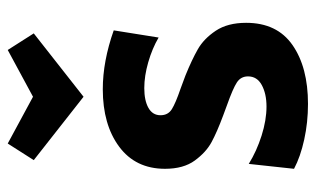

<svg xmlns="http://www.w3.org/2000/svg" viewBox="-184 -638 836 509"><g transform="rotate(-90 234.5 -383.0)"><path d="M42 -22 55 -142Q89 -121 130 -108Q171 -95 207 -95Q241 -95 264 -107.5Q287 -120 287 -144Q287 -163 271 -173.5Q255 -184 210 -200L183 -210Q140 -226 113 -240.5Q86 -255 64 -285Q42 -315 42 -364Q42 -442 100.5 -485.5Q159 -529 253 -529Q327 -529 409 -500L390 -381Q361 -398 324.5 -408.5Q288 -419 256 -419Q223 -419 203.5 -408Q184 -397 184 -376Q184 -356 200 -346Q216 -336 254 -323Q284 -312 289 -310Q331 -293 359 -277Q387 -261 408 -229.5Q429 -198 429 -149Q429 -67 370 -26Q311 15 214 15Q165 15 119.5 5Q74 -5 42 -22ZM65 -712 109 -781 233 -714 357 -781 401 -712 233 -580Z"/></g></svg>

Font: Secular One
Style: Regular
Weight: 400
Designer: Michal Sahar
Foundry: Hagilda
Version: Version 1.000